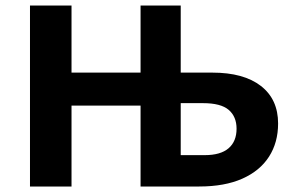

<svg xmlns="http://www.w3.org/2000/svg" viewBox="-20 -678 1067 698"><path d="M491 0V-658H637V-114H724Q782 -114 811 -139Q840 -164 840 -210Q840 -254 811.5 -278.5Q783 -303 718 -303H605V-414H752Q866 -414 928.5 -365.5Q991 -317 991 -229Q991 -160 958 -108.5Q925 -57 861 -28.5Q797 0 704 0ZM89 0V-658H240V0ZM134 -294V-414H594V-294Z"/></svg>

Font: Ysabeau Office ExtraBold
Style: Regular
Weight: 800
Designer: Christian Thalmann (Catharsis Fonts)
Version: Version 2.001;gftools[0.9.30]; featfreeze: tnum,lnum,ss02